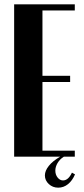

<svg xmlns="http://www.w3.org/2000/svg" viewBox="-20 -719 385 881"><path d="M44.9 -699.2H323.2V-670.9H174.8V-371.1H301.8V-342.8H174.8V-27.8H323.2V0H272.9Q254.4 11.7 244.1 29.1Q233.9 46.4 233.9 64Q233.9 82.5 244.4 95.7Q254.9 108.9 269 108.9Q293.5 108.9 310.1 73.2L324.2 81.1Q312 109.9 292 126Q272 142.1 247.1 142.1Q221.7 142.1 203.9 125.5Q186 108.9 186 85.9Q186 64.5 204.1 42Q222.2 19.5 255.9 0H44.9Z"/></svg>

Font: Moniqa Black Heading
Style: Regular
Weight: 900
Designer: Rajesh Rajput
Foundry: Rajesh Rajput
Version: Version 1.000